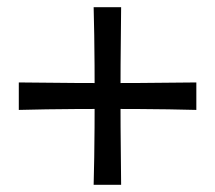

<svg xmlns="http://www.w3.org/2000/svg" viewBox="-20 -596 594 531"><path d="M523 -368V-292Q449 -294 363 -294.5Q277 -295 191 -294.5Q105 -294 32 -292V-368Q105 -367 191 -366.5Q277 -366 363 -366.5Q449 -367 523 -368ZM315 -85H239Q241 -158 241.5 -244Q242 -330 241.5 -416Q241 -502 239 -576H315Q314 -502 313.5 -416Q313 -330 313.5 -244Q314 -158 315 -85Z"/></svg>

Font: Ruwudu SemiBold
Style: Regular
Weight: 600
Designer: Becca Hirsbrunner Spalinger
Foundry: SIL International
Version: Version 3.000